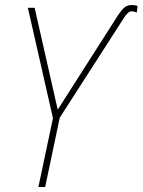

<svg xmlns="http://www.w3.org/2000/svg" viewBox="-20 -745 568 765"><path d="M133 0 191 -274 91 -714H118L210 -308L450 -684Q464 -705 475.5 -715Q487 -725 505 -725Q512 -725 518 -724Q524 -723 528 -721L525 -695Q513 -700 505 -700Q490 -700 474 -674L218 -276L160 0Z"/></svg>

Font: Noto Sans SemiCondensed Thin
Style: Italic
Weight: 100
Width: 4
Italic angle: -12°
Designer: Monotype Design Team
Foundry: Monotype Imaging Inc.
Version: Version 2.013; ttfautohint (v1.8.4.7-5d5b)